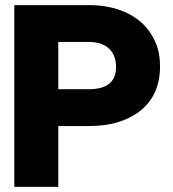

<svg xmlns="http://www.w3.org/2000/svg" viewBox="-20 -731 675 751"><path d="M36 0H208V-238H327C370 -238 409 -243 444 -254C537 -283 606 -351 606 -470C606 -504 601 -536 588 -566C549 -657 456 -711 327 -711H36ZM208 -382V-567H327C395 -567 434 -531 434 -469C434 -409 396 -382 327 -382Z"/></svg>

Font: Asimov Pro
Style: Ult
Weight: 900
Designer: Google
Version: Version 2.000980; 2014